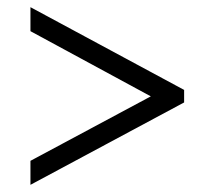

<svg xmlns="http://www.w3.org/2000/svg" viewBox="-20 -626 599 536"><path d="M65 -110V-177L401 -357L65 -539V-606L494 -375V-340Z"/></svg>

Font: Noto Serif Ahom
Style: Regular
Weight: 400
Designer: Monotype Design Team
Foundry: Monotype Imaging Inc.
Version: Version 2.007; ttfautohint (v1.8.4.7-5d5b)